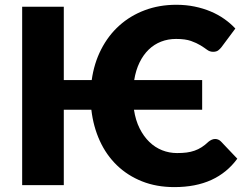

<svg xmlns="http://www.w3.org/2000/svg" viewBox="-20 -756 998 784"><path d="M949 -108Q907 -50.5 843 -21.2Q779 8 692 8Q619 8 560 -15.5Q501 -39 457.5 -81Q414 -123 387.5 -181Q361 -239 353 -308H240.5V0H70.5V-728.5H240.5V-429H354.5Q364 -497.5 393 -554.2Q422 -611 467 -651.5Q512 -692 571 -714.2Q630 -736.5 700 -736.5Q739.5 -736.5 774.8 -729.2Q810 -722 840.2 -709.2Q870.5 -696.5 896 -678.5Q921.5 -660.5 941 -639.5L884 -563Q878.5 -556 871 -550.2Q863.5 -544.5 850 -544.5Q836.5 -544.5 825.5 -552.8Q814.5 -561 798.8 -570.8Q783 -580.5 759.8 -588.8Q736.5 -597 699 -597Q666 -597 637.8 -586Q609.5 -575 587.2 -553.5Q565 -532 549.8 -500.8Q534.5 -469.5 528 -429H805.5V-308H527Q533.5 -265 550 -232Q566.5 -199 589.8 -176.5Q613 -154 642 -142.5Q671 -131 703 -131Q724.5 -131 742 -133.2Q759.5 -135.5 774.5 -140.8Q789.5 -146 803.2 -154.8Q817 -163.5 831 -177Q837 -182 844 -185.2Q851 -188.5 858.5 -188.5Q864.5 -188.5 870.5 -186.2Q876.5 -184 882 -178.5Z"/></svg>

Font: Lato ExtraBold
Style: Regular
Weight: 800
Designer: Lukasz Dziedzic with Adam Twardoch and Botio Nikoltchev
Foundry: tyPoland Lukasz Dziedzic
Version: Version 2.015; 2015-08-06; http://www.latofonts.com/